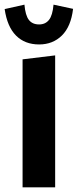

<svg xmlns="http://www.w3.org/2000/svg" viewBox="-25 -805 334 825"><path d="M72 0V-550L212 -567V0ZM143 -614Q82 -614 44 -652Q6 -690 -5 -766L80 -785Q84 -739 99 -719.5Q114 -700 143 -700Q170 -700 185.5 -719.5Q201 -739 205 -785L289 -767Q280 -691 241 -652.5Q202 -614 143 -614Z"/></svg>

Font: Freeman
Style: Regular
Weight: 400
Designer: Vernon Adams, Aoife Mooney, Rodrigo Fuenzalida
Foundry: Rodrigo Fuenzalida
Version: Version 1.000; ttfautohint (v1.8.4.7-5d5b)